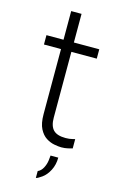

<svg xmlns="http://www.w3.org/2000/svg" viewBox="-124 -682 565 913"><g transform="rotate(15 158.5 -225.0)"><path d="M230 8Q216 8 195 4Q174 0 154.5 -12.5Q135 -25 121.5 -51Q108 -77 108 -123V-443H24V-489H108V-630H159V-489H284V-443H159V-119Q159 -78 177.5 -59Q196 -40 238 -40Q257 -40 272 -44Q287 -48 284 -46V-1Q277 1 262 4.5Q247 8 230 8ZM151 180V146Q167 139 176.5 121Q186 103 188.5 83.5Q191 64 191 59H229Q229 94 214.5 122Q200 150 179.5 164.5Q159 179 151 180Z"/></g></svg>

Font: Vivano Light
Style: Regular
Weight: 300
Designer: Joe Prince, Josias Burgherr
Version: Version 2.064;September 19, 2022;FontCreator 14.0.0.2877 64-